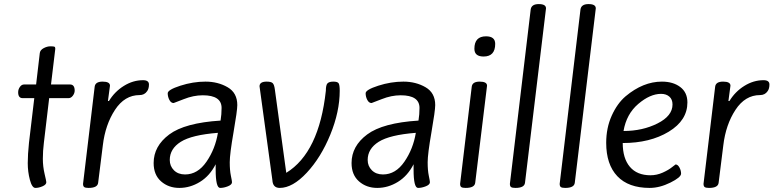

<svg xmlns="http://www.w3.org/2000/svg" viewBox="-20 -907 3791 941"><path d="M98 -493H157L175 -647Q177 -662 194 -671Q211 -680 227 -680Q243 -680 247 -678Q251 -676 251 -668L230 -493H323Q346 -493 346 -463Q346 -450 337 -438Q328 -426 316 -426H221L195 -207Q190 -167 190 -129Q190 -91 198.5 -55Q207 -19 207 -14Q207 -2 188.5 6Q170 14 153.5 14Q137 14 126.5 -25.5Q116 -65 116 -107.5Q116 -150 122 -207L148 -426H91Q69 -426 69 -455Q69 -469 77.5 -481Q86 -493 98 -493Z M664 -441Q591 -441 543.5 -368.5Q496 -296 484 -195L461 -11Q458 14 414 14Q399 14 393 10Q387 6 387 -6L444 -482Q447 -507 483 -507Q519 -507 519 -487L509 -412H514Q542 -458 587 -486Q632 -514 681 -514Q710 -514 710 -493Q710 -472 701 -460Q688 -441 664 -441Z M812 -123Q812 -93 832.5 -72.5Q853 -52 887 -52Q949 -52 992 -114.5Q1035 -177 1048 -256Q920 -246 866 -212Q812 -178 812 -123ZM1143 -392Q1143 -365 1124.5 -258.5Q1106 -152 1106 -112Q1106 -72 1111.5 -46Q1117 -20 1117 -14Q1117 -2 1097 6Q1077 14 1059 14Q1037 14 1037 -76V-102Q1008 -45 960 -15.5Q912 14 859 14Q806 14 769.5 -18Q733 -50 733 -108Q733 -191 809.5 -248Q886 -305 1061 -316Q1066 -346 1066 -378Q1066 -440 974 -440Q928 -440 880.5 -421Q833 -402 831 -402Q818 -402 810 -417.5Q802 -433 802 -450Q802 -467 864 -487Q926 -507 987 -507Q1048 -507 1095.5 -479.5Q1143 -452 1143 -392Z M1645 -462Q1645 -360 1599 -247.5Q1553 -135 1483.5 -60.5Q1414 14 1351 14Q1317 14 1315 -24L1252 -484Q1252 -507 1287 -507Q1309 -507 1316.5 -499.5Q1324 -492 1327 -469L1383 -60Q1544 -159 1577 -462Q1577 -491 1585.5 -499Q1594 -507 1614 -507Q1634 -507 1639.5 -499Q1645 -491 1645 -462Z M1782 -123Q1782 -93 1802.5 -72.5Q1823 -52 1857 -52Q1919 -52 1962 -114.5Q2005 -177 2018 -256Q1890 -246 1836 -212Q1782 -178 1782 -123ZM2113 -392Q2113 -365 2094.5 -258.5Q2076 -152 2076 -112Q2076 -72 2081.5 -46Q2087 -20 2087 -14Q2087 -2 2067 6Q2047 14 2029 14Q2007 14 2007 -76V-102Q1978 -45 1930 -15.5Q1882 14 1829 14Q1776 14 1739.5 -18Q1703 -50 1703 -108Q1703 -191 1779.5 -248Q1856 -305 2031 -316Q2036 -346 2036 -378Q2036 -440 1944 -440Q1898 -440 1850.5 -421Q1803 -402 1801 -402Q1788 -402 1780 -417.5Q1772 -433 1772 -450Q1772 -467 1834 -487Q1896 -507 1957 -507Q2018 -507 2065.5 -479.5Q2113 -452 2113 -392Z M2262 14Q2247 14 2241 10Q2235 6 2235 -6L2292 -482Q2295 -507 2331 -507Q2367 -507 2367 -487L2309 -11Q2306 14 2262 14ZM2407 -692Q2407 -630 2350 -630Q2305 -630 2305 -668Q2305 -729 2362 -729Q2407 -729 2407 -692Z M2506 14Q2491 14 2485 10Q2479 6 2479 -6L2581 -861Q2585 -887 2620.5 -887Q2656 -887 2656 -866L2553 -11Q2550 14 2506 14Z M2750 14Q2735 14 2729 10Q2723 6 2723 -6L2825 -861Q2829 -887 2864.5 -887Q2900 -887 2900 -866L2797 -11Q2794 14 2750 14Z M3276 -395Q3276 -420 3260.5 -433.5Q3245 -447 3220 -447Q3166 -447 3108 -397.5Q3050 -348 3036 -265Q3129 -265 3202.5 -302Q3276 -339 3276 -395ZM2951 -207Q2951 -280 2978 -340Q3005 -400 3046 -435Q3132 -507 3224 -507Q3279 -507 3314 -480.5Q3349 -454 3349 -405Q3349 -317 3257.5 -261.5Q3166 -206 3032 -206Q3032 -131 3067 -89.5Q3102 -48 3168 -48Q3199 -48 3228 -61Q3257 -74 3274 -88L3291 -101Q3302 -101 3310 -86Q3318 -71 3318 -56Q3318 -38 3265.5 -12Q3213 14 3164 14Q3060 14 3005.5 -43.5Q2951 -101 2951 -207Z M3705 -441Q3632 -441 3584.5 -368.5Q3537 -296 3525 -195L3502 -11Q3499 14 3455 14Q3440 14 3434 10Q3428 6 3428 -6L3485 -482Q3488 -507 3524 -507Q3560 -507 3560 -487L3550 -412H3555Q3583 -458 3628 -486Q3673 -514 3722 -514Q3751 -514 3751 -493Q3751 -472 3742 -460Q3729 -441 3705 -441Z"/></svg>

Font: Kite One
Style: Regular
Weight: 400
Designer: Eduardo Rodriguez Tunni
Foundry: Eduardo Rodriguez Tunni
Version: Version 1.001